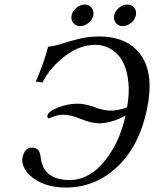

<svg xmlns="http://www.w3.org/2000/svg" viewBox="-20 -820 684 852"><path d="M493.9 -718.3Q482.9 -732.4 486.8 -752Q490.7 -771.5 508.1 -785.6Q525.4 -799.8 544.9 -799.8Q564.5 -799.8 575.7 -785.6Q586.9 -771.5 583 -752Q579.1 -732.4 561.5 -718.3Q543.9 -704.1 524.4 -704.1Q504.9 -704.1 493.9 -718.3ZM304.9 -718.3Q293.9 -732.4 297.9 -752Q301.8 -771.5 319.1 -785.6Q336.4 -799.8 356 -799.8Q375.5 -799.8 386.7 -785.6Q397.9 -771.5 394 -752Q390.1 -732.4 372.6 -718.3Q355 -704.1 335.4 -704.1Q315.9 -704.1 304.9 -718.3ZM537.1 -307.1Q475.1 -272.9 418 -272.9Q386.7 -272.9 339.1 -292Q291.5 -311 262.2 -311Q239.3 -311 217.8 -302.7L196.8 -294.9Q193.4 -294.9 191.2 -298.1Q189 -301.3 190.4 -307.1Q194.3 -325.7 237.1 -342.8Q279.8 -359.9 323.7 -359.9Q357.4 -359.9 399.4 -344.5Q441.4 -329.1 469.7 -329.1Q507.8 -329.1 543.9 -344.2Q554.7 -405.8 550 -452.1Q545.4 -498.5 532.2 -530.8Q519 -563 497.3 -583Q475.6 -603 451.9 -612.1Q428.2 -621.1 402.8 -621.1Q334.5 -621.1 269 -571.8Q203.6 -522.5 168.5 -454.1L139.2 -458Q177.7 -548.8 193.4 -612.8Q215.8 -613.8 251.2 -625.2Q286.6 -636.7 330.1 -647.5Q373.5 -658.2 418.9 -658.2Q546.9 -658.2 606 -574.5Q665 -490.7 631.8 -333Q597.2 -170.4 499.8 -79.1Q402.3 12.2 272.5 12.2Q170.9 12.2 111.3 -43Q93.8 -59.6 84.7 -81.1Q75.7 -102.5 80.1 -122.1Q84 -141.6 94.7 -153.3Q105.5 -165 119.1 -165Q140.1 -165 149.2 -155Q158.2 -145 160.6 -120.1Q172.9 -21 290.5 -21Q327.1 -21 361.8 -37.6Q396.5 -54.2 423.6 -82Q450.7 -109.9 473.6 -146.7Q496.6 -183.6 512.2 -224.1Q527.8 -264.6 537.1 -307.1Z"/></svg>

Font: Linux Biolinum G
Style: Italic
Weight: 400
Italic angle: -12°
Designer: Philipp H. Poll
Foundry: Philipp H. Poll
Version: Version 0.5.1